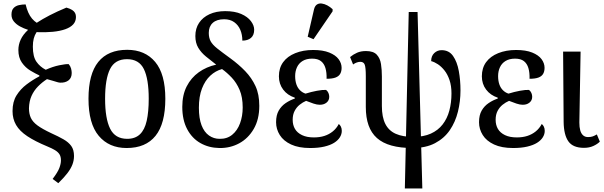

<svg xmlns="http://www.w3.org/2000/svg" viewBox="-20 -828 3422 1087"><path d="M310 209 278 185Q307 147 316 123Q325 99 325 80Q325 59 317 46Q309 33 292 22.5Q275 12 248 1Q178 -28 134.5 -57Q91 -86 71 -120.5Q51 -155 51 -199Q51 -252 73.5 -288Q96 -324 130.5 -350Q165 -376 203 -396V-401Q181 -411 152.5 -428Q124 -445 104 -473.5Q84 -502 84 -545Q84 -575 97 -603.5Q110 -632 139 -659Q114 -667 93 -678.5Q72 -690 58.5 -706.5Q45 -723 45 -745Q45 -770 57 -782.5Q69 -795 87.5 -799Q106 -803 125 -803Q131 -778 140 -757.5Q149 -737 161.5 -722.5Q174 -708 188 -699Q220 -720 261.5 -741.5Q303 -763 356 -785Q377 -779 388.5 -771.5Q400 -764 405 -754.5Q410 -745 410 -732Q410 -707 394.5 -690Q379 -673 349.5 -662.5Q320 -652 279 -648Q238 -644 187 -646Q176 -629 171 -609.5Q166 -590 166 -564Q166 -508 186 -479Q206 -450 239 -433Q279 -451 315.5 -458.5Q352 -466 369 -465Q379 -453 382.5 -439.5Q386 -426 386 -415Q386 -387 368 -373Q350 -359 321 -360Q315 -360 304.5 -363Q294 -366 279.5 -370.5Q265 -375 246 -380Q218 -362 195 -338.5Q172 -315 158.5 -285Q145 -255 144 -215Q144 -184 154.5 -161Q165 -138 192 -118Q219 -98 270 -74Q310 -56 339 -39.5Q368 -23 383.5 -1.5Q399 20 399 55Q399 80 390 103.5Q381 127 361.5 152.5Q342 178 310 209Z M697 10Q597 10 539 -59Q481 -128 481 -269Q481 -409 536.5 -477.5Q592 -546 700 -546Q801 -546 858.5 -477.5Q916 -409 916 -269Q916 -128 860.5 -59Q805 10 697 10ZM700 -42Q745 -42 772 -67.5Q799 -93 810.5 -144Q822 -195 822 -269Q822 -381 794.5 -437Q767 -493 699 -493Q631 -493 603 -437Q575 -381 575 -269Q575 -157 603.5 -99.5Q632 -42 700 -42Z M1222 10Q1162 9 1114.5 -18Q1067 -45 1039.5 -97Q1012 -149 1012 -223Q1012 -290 1037 -339Q1062 -388 1105.5 -419Q1149 -450 1204 -462Q1173 -486 1146 -508Q1119 -530 1102.5 -557.5Q1086 -585 1086 -624Q1086 -667 1107 -698.5Q1128 -730 1166 -747.5Q1204 -765 1255 -765Q1309 -765 1345.5 -749Q1382 -733 1400.5 -708.5Q1419 -684 1419 -660Q1419 -629 1401 -613.5Q1383 -598 1352 -598Q1352 -632 1340.5 -659Q1329 -686 1306 -702.5Q1283 -719 1249 -719Q1207 -719 1184.5 -698.5Q1162 -678 1162 -642Q1162 -614 1172.5 -594.5Q1183 -575 1210 -553.5Q1237 -532 1284 -498Q1332 -463 1368.5 -425Q1405 -387 1426.5 -340.5Q1448 -294 1448 -229Q1448 -152 1416.5 -98Q1385 -44 1334 -16.5Q1283 11 1222 10ZM1223 -42Q1265 -41 1294.5 -65Q1324 -89 1339 -130Q1354 -171 1354 -219Q1354 -278 1336.5 -319Q1319 -360 1292 -388.5Q1265 -417 1237 -437Q1200 -427 1170.5 -399.5Q1141 -372 1123.5 -327Q1106 -282 1106 -218Q1106 -158 1121 -119Q1136 -80 1163 -61Q1190 -42 1223 -42Z M1736 10Q1671 10 1628 -10Q1585 -30 1564 -63.5Q1543 -97 1543 -136Q1543 -176 1558 -202Q1573 -228 1597.5 -244.5Q1622 -261 1649 -270V-275Q1607 -289 1583 -321Q1559 -353 1559 -396Q1559 -443 1583 -476Q1607 -509 1651.5 -527Q1696 -545 1753 -545Q1808 -545 1844 -530.5Q1880 -516 1897 -493Q1914 -470 1914 -444Q1914 -424 1906 -410Q1898 -396 1879.5 -389Q1861 -382 1829 -382Q1830 -417 1822.5 -442.5Q1815 -468 1797 -482Q1779 -496 1747 -496Q1715 -496 1693.5 -483Q1672 -470 1661.5 -447.5Q1651 -425 1651 -397Q1651 -371 1658 -350.5Q1665 -330 1679 -316.5Q1693 -303 1710 -298Q1742 -308 1774 -314Q1806 -320 1826 -319Q1835 -312 1839.5 -301.5Q1844 -291 1844 -280Q1844 -259 1828 -246.5Q1812 -234 1788 -235Q1775 -235 1755 -241.5Q1735 -248 1713 -257Q1694 -249 1676.5 -235Q1659 -221 1648 -200Q1637 -179 1637 -150Q1637 -120 1650 -98Q1663 -76 1690 -63Q1717 -50 1757 -50Q1790 -50 1816.5 -58.5Q1843 -67 1864 -84Q1885 -101 1898 -126Q1905 -121 1910 -111Q1915 -101 1915 -87Q1915 -68 1904 -50.5Q1893 -33 1871.5 -19.5Q1850 -6 1816 2Q1782 10 1736 10ZM1755 -606 1722 -620 1758 -776Q1763 -795 1774.5 -802.5Q1786 -810 1801.5 -808Q1817 -806 1833 -797.5Q1849 -789 1863 -776V-764Z M2272 239 2294 -760H2344L2371 239ZM2315 10Q2247 10 2196.5 -4Q2146 -18 2114 -46.5Q2082 -75 2066.5 -119Q2051 -163 2051 -222V-397Q2051 -445 2045 -461.5Q2039 -478 2020 -478Q2011 -478 2000.5 -474.5Q1990 -471 1979 -463L1962 -505Q1980 -520 2001.5 -529.5Q2023 -539 2052 -539Q2094 -539 2113 -518.5Q2132 -498 2137 -465.5Q2142 -433 2142 -395V-228Q2142 -165 2161.5 -126.5Q2181 -88 2220.5 -70.5Q2260 -53 2319 -53Q2378 -53 2419 -71.5Q2460 -90 2486 -123.5Q2512 -157 2524 -202Q2536 -247 2536 -299Q2536 -342 2525 -374.5Q2514 -407 2496.5 -429Q2479 -451 2459.5 -464Q2440 -477 2421 -482Q2421 -511 2438.5 -527.5Q2456 -544 2480 -544Q2522 -544 2545 -511Q2568 -478 2577.5 -426Q2587 -374 2587 -316Q2587 -254 2572.5 -195.5Q2558 -137 2526.5 -91Q2495 -45 2443 -17.5Q2391 10 2315 10Z M2885 10Q2820 10 2777 -10Q2734 -30 2713 -63.5Q2692 -97 2692 -136Q2692 -176 2707 -202Q2722 -228 2746.5 -244.5Q2771 -261 2798 -270V-275Q2756 -289 2732 -321Q2708 -353 2708 -396Q2708 -443 2732 -476Q2756 -509 2800.5 -527Q2845 -545 2902 -545Q2957 -545 2993 -530.5Q3029 -516 3046 -493Q3063 -470 3063 -444Q3063 -424 3055 -410Q3047 -396 3028.5 -389Q3010 -382 2978 -382Q2979 -417 2971.5 -442.5Q2964 -468 2946 -482Q2928 -496 2896 -496Q2864 -496 2842.5 -483Q2821 -470 2810.5 -447.5Q2800 -425 2800 -397Q2800 -371 2807 -350.5Q2814 -330 2828 -316.5Q2842 -303 2859 -298Q2891 -308 2923 -314Q2955 -320 2975 -319Q2984 -312 2988.5 -301.5Q2993 -291 2993 -280Q2993 -259 2977 -246.5Q2961 -234 2937 -235Q2924 -235 2904 -241.5Q2884 -248 2862 -257Q2843 -249 2825.5 -235Q2808 -221 2797 -200Q2786 -179 2786 -150Q2786 -120 2799 -98Q2812 -76 2839 -63Q2866 -50 2906 -50Q2939 -50 2965.5 -58.5Q2992 -67 3013 -84Q3034 -101 3047 -126Q3054 -121 3059 -111Q3064 -101 3064 -87Q3064 -68 3053 -50.5Q3042 -33 3020.5 -19.5Q2999 -6 2965 2Q2931 10 2885 10Z M3286 9Q3224 9 3198 -27.5Q3172 -64 3171 -138L3168 -536H3267L3260 -134Q3260 -108 3265 -90Q3270 -72 3281 -62Q3292 -52 3309 -52Q3326 -52 3336.5 -56Q3347 -60 3359 -67L3376 -26Q3362 -12 3339 -1.5Q3316 9 3286 9Z"/></svg>

Font: Noto Serif SemiCondensed
Style: Regular
Weight: 400
Width: 4
Designer: Monotype Design Team
Foundry: Monotype Imaging Inc.
Version: Version 2.013